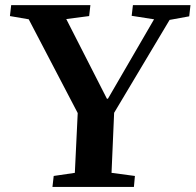

<svg xmlns="http://www.w3.org/2000/svg" viewBox="-20 -734 768 754"><path d="M240.2 -659.2 399.9 -346.2H403.8L585 -658.2L497.1 -671.9L502 -713.9H728L723.1 -669.9L646 -655.8L428.2 -291L418 -55.2L509.8 -43L505.9 0H186L190.9 -43L273.9 -55.2L285.2 -290L92.8 -658.2L19 -670.9L23.9 -713.9H335L330.1 -670.9Z"/></svg>

Font: Literata SemiBold
Style: Italic
Weight: 650
Italic angle: -2.39999°
Designer: Latin by Veronika Burian and Jose Scaglione. Greek by Irene Vlachou. Cyrillic by Vera Evstafieva
Foundry: TypeTogether
Version: Version 3.021